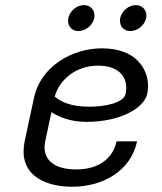

<svg xmlns="http://www.w3.org/2000/svg" viewBox="-20 -703 623 740"><path d="M543.3 -633.3C544.2 -636.7 544.2 -640 544.2 -643.3C544.2 -665.8 527.5 -683.3 503.3 -683.3C475.8 -683.3 449.2 -660.8 443.3 -633.3C442.5 -630 442.5 -626.7 442.5 -622.5C442.5 -600 458.3 -583.3 482.5 -583.3C510 -583.3 537.5 -605.8 543.3 -633.3ZM343.3 -633.3C344.2 -636.7 344.2 -640 344.2 -643.3C344.2 -665.8 327.5 -683.3 303.3 -683.3C275.8 -683.3 249.2 -660.8 243.3 -633.3C242.5 -630 242.5 -626.7 242.5 -622.5C242.5 -600 258.3 -583.3 282.5 -583.3C310 -583.3 337.5 -605.8 343.3 -633.3ZM190.8 -330.8C207.5 -391.7 268.3 -450 358.3 -450C435 -450 466.7 -410 466.7 -364.2C466.7 -356.7 465.8 -349.2 464.2 -341.7C456.7 -305 380.8 -291.7 324.2 -291.7C255.8 -291.7 215.8 -309.2 190.8 -330.8ZM372.5 -516.7C259.2 -516.7 136.7 -448.3 110.8 -325L75 -158.3C72.5 -144.2 70.8 -131.7 70.8 -119.2C70.8 -24.2 156.7 16.7 259.2 16.7C375 16.7 484.2 -43.3 508.3 -158.3H429.2C417.5 -100.8 370 -50 273.3 -50C189.2 -50 151.7 -85.8 151.7 -135.8C151.7 -142.5 152.5 -150.8 154.2 -158.3L178.3 -270.8C207.5 -251.7 252.5 -233.3 312.5 -233.3C446.7 -233.3 535.8 -287.5 547.5 -341.7C549.2 -350.8 550.8 -360.8 550.8 -370.8C550.8 -436.7 505 -516.7 372.5 -516.7Z"/></svg>

Font: BoonHome
Style: Book Oblique
Weight: 400
Italic angle: -12°
Designer: Sungsit Sawaiwan
Foundry: Sungsit Sawaiwan
Version: Version 0.2